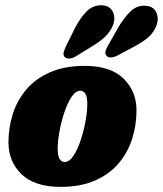

<svg xmlns="http://www.w3.org/2000/svg" viewBox="-20 -719 635 749"><path d="M311 -462Q411 -462 461.8 -412.5Q512.5 -363 512.5 -288.5Q512.5 -231 495.5 -177.5Q478.5 -124 442.8 -81.8Q407 -39.5 350.8 -14.8Q294.5 10 216 10Q115.5 10 64.2 -39.2Q13 -88.5 13 -164Q13 -221 30 -274.5Q47 -328 83 -370.2Q119 -412.5 175.5 -437.2Q232 -462 311 -462ZM232 -87Q250.5 -87 266.5 -111.2Q282.5 -135.5 294.8 -172.2Q307 -209 313.8 -247Q320.5 -285 320.5 -312.5Q320.5 -342.5 312.8 -353.8Q305 -365 293.5 -365Q275 -365 259 -340.8Q243 -316.5 230.8 -279.8Q218.5 -243 211.8 -205Q205 -167 205 -139.5Q205 -109.5 213 -98.2Q221 -87 232 -87ZM272 -608.5Q292.5 -648.5 317.2 -673.8Q342 -699 376 -698.5Q405.5 -698 418 -676.8Q430.5 -655.5 423.5 -629Q415.5 -603 397 -582.8Q378.5 -562.5 342 -540L277 -500Q264.5 -492 252 -490.8Q239.5 -489.5 232.5 -496.5Q225.5 -504 228.5 -515.2Q231.5 -526.5 238 -540ZM442 -613Q465 -652 490.5 -675.8Q516 -699.5 549.5 -696.5Q578.5 -694 589.2 -671.5Q600 -649 591.5 -622.5Q582 -596 562.5 -577.2Q543 -558.5 505 -538L438.5 -502.5Q426 -496 413.5 -495Q401 -494 395 -502Q388.5 -510.5 392.2 -521.5Q396 -532.5 404 -546Z"/></svg>

Font: Fraunces 144pt SuperSoft Black
Style: Italic
Weight: 900
Italic angle: -16°
Version: Version 1.000;[b76b70a41]